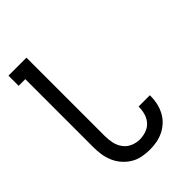

<svg xmlns="http://www.w3.org/2000/svg" viewBox="-218 -831 936 936"><g transform="rotate(-45 250.0 -363.5)"><path d="M251 8Q225 8 199 3Q173 -2 150.5 -15.5Q128 -29 110.5 -49Q93 -69 82.5 -93Q72 -117 68 -143Q64 -169 64 -195V-665H18V-735H142V-195Q142 -171 147 -146.5Q152 -122 166.5 -102Q181 -82 204 -72Q227 -62 251 -62Q273 -62 295 -69.5Q317 -77 332 -93.5Q347 -110 353.5 -132Q360 -154 360 -176V-180H438V-174Q438 -149 432.5 -125Q427 -101 415.5 -79Q404 -57 386 -40Q368 -23 346 -12Q324 -1 300 3.5Q276 8 251 8Z"/></g></svg>

Font: HulyMono
Style: Regular
Weight: 400
Monospace: yes
Designer: Belleve Invis
Foundry: Belleve Invis
Version: Version 33.2.5; ttfautohint (v1.8.4)